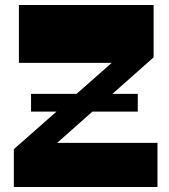

<svg xmlns="http://www.w3.org/2000/svg" viewBox="-20 -750 676 770"><path d="M104.5 -302.5V-373.5H532.5V-302.5ZM35.5 0V-151.7L456.5 -523L454.5 -498H55.8V-730H596V-520L188.5 -158.7L183.7 -177H611.5V0Z"/></svg>

Font: Savate ExtraLight
Style: Regular
Weight: 200
Designer: Max Esnée
Foundry: Plomb Type
Version: Version 2.000